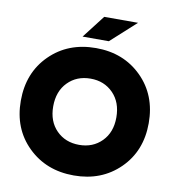

<svg xmlns="http://www.w3.org/2000/svg" viewBox="-94 -957 959 1051"><g transform="rotate(10 385.5 -432.0)"><path d="M741 -343Q741 -499 640.5 -598.5Q540 -698 386 -698Q231 -698 130.5 -598.5Q30 -499 30 -343Q30 -188 131 -89Q232 10 386 10Q540 10 640.5 -89Q741 -188 741 -343ZM386 -160Q309 -160 259.5 -210Q210 -260 210 -343Q210 -427 259.5 -477.5Q309 -528 386 -528Q462 -528 511.5 -477.5Q561 -427 561 -343Q561 -260 511.5 -210Q462 -160 386 -160ZM400 -874H588L448 -747H302Z"/></g></svg>

Font: Roundo
Style: Bold
Weight: 700
Designer: Namrata Goyal (Gurmukhi), Shiva Nallaperumal (Latin)
Foundry: Indian Type Foundry
Version: Version 1.000;PS 1.0;hotconv 1.0.88;makeotf.lib2.5.647800